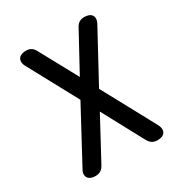

<svg xmlns="http://www.w3.org/2000/svg" viewBox="-175 -867 949 1004"><g transform="rotate(-30 300.0 -365.0)"><path d="M517 -673 356 -376 528 -58Q537 -41 537 -28Q537 -15 530.5 -6.5Q524 2 512.5 6Q501 10 488 10Q468 10 455 1.5Q442 -7 433 -24L300 -271L167 -24Q158 -7 145 1.5Q132 10 112 10Q99 10 87.5 6Q76 2 69.5 -6.5Q63 -15 62.5 -27.5Q62 -40 72 -57L243 -375L82 -673Q73 -689 73.5 -702Q74 -715 80.5 -723.5Q87 -732 98.5 -736Q110 -740 124 -740Q142 -740 155 -732Q168 -724 177 -706L300 -480L423 -706Q432 -724 445 -732Q458 -740 477 -740Q490 -740 501.5 -736Q513 -732 519.5 -723.5Q526 -715 526 -702.5Q526 -690 517 -673Z"/></g></svg>

Font: Maple Mono Medium
Style: Regular
Weight: 500
Monospace: yes
Designer: subframe7536
Version: Version 7.000